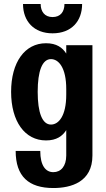

<svg xmlns="http://www.w3.org/2000/svg" viewBox="-20 -698 536 968"><path d="M314 86C314 140 287 170 249 170C210 170 183 137 183 63H59C59 191 124 250 249 250C338 250 446 220 446 86V-470H314V-428C295 -458 265 -480 212 -480C105 -480 36 -384 36 -235C36 -86 105 10 212 10C265 10 295 -12 314 -42ZM170 -235C170 -340 193 -400 237 -400C275 -400 314 -358 314 -249V-221C314 -112 275 -70 237 -70C193 -70 170 -130 170 -235ZM305 -678H394C394 -591 340 -530 245 -530C151 -530 96 -591 96 -678H185C185 -640 205 -612 245 -612C286 -612 305 -640 305 -678Z"/></svg>

Font: Tanklager Original
Style: Regular
Weight: 400
Designer: Ariel Martín Pérez
Foundry: Tunera Type Foundry
Version: Version 1.000;Glyphs 3.3 (3310)